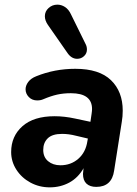

<svg xmlns="http://www.w3.org/2000/svg" viewBox="-20 -796 589 826"><path d="M28 -142Q28 -210 76.5 -253Q125 -296 215 -296Q257 -296 303 -286L369 -272L374 -306Q376 -320 376 -327Q376 -395 285 -395Q253 -395 226 -389Q199 -383 166 -369Q155 -364 140 -364Q118 -364 104 -378.5Q90 -393 90 -412Q90 -428 101.5 -443.5Q113 -459 136 -468Q215 -500 304 -500Q407 -500 457.5 -451Q508 -402 508 -320Q508 -295 504 -272L471 -62Q461 8 394 8Q367 8 352 -6Q337 -20 337 -48Q338 -59 339 -69L340 -73Q316 -31 278 -10.5Q240 10 194 10Q149 10 111 -10.5Q73 -31 50.5 -66Q28 -101 28 -142ZM240 -85Q285 -85 317 -113Q349 -141 356 -189L358 -200L307 -212Q276 -220 247 -220Q205 -220 185.5 -201Q166 -182 166 -151Q166 -120 187 -102.5Q208 -85 240 -85ZM173 -726Q173 -747 189 -761.5Q205 -776 227 -776Q244 -776 259.5 -766Q275 -756 285 -735L349 -605Q354 -595 354 -583Q354 -566 341.5 -554.5Q329 -543 312 -543Q288 -543 271 -567L186 -689Q173 -708 173 -726Z"/></svg>

Font: SN Pro Bold
Style: Bold Italic
Weight: 700
Italic angle: -9°
Designer: Tobias Whetton
Foundry: Supernotes
Version: Version 1.003